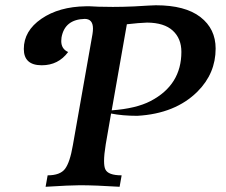

<svg xmlns="http://www.w3.org/2000/svg" viewBox="-20 -716 866 736"><path d="M408.2 -293Q501.5 -299.8 557.1 -328.6Q675.3 -390.1 675.3 -517.1Q675.3 -568.4 642.3 -598.6Q609.4 -628.9 543.9 -629.4Q512.7 -628.4 466.3 -623ZM438.5 0Q345.2 -5.9 286.1 -5.9Q249.5 -5.9 154.8 0L162.6 -43.9Q210.4 -43.9 229.2 -68.6Q248 -93.3 259.3 -159.2L334.5 -585Q336.4 -597.2 336.4 -606.4Q336.4 -643.1 305.2 -643.6Q228 -641.6 215.8 -572.3L214.8 -558.6Q214.8 -528.3 241.2 -516.6Q203.6 -465.8 140.1 -465.8Q71.3 -465.8 71.3 -528.3Q71.3 -597.7 138.7 -644Q206.1 -690.4 309.1 -691.9H324.7Q347.2 -689.9 412.6 -689.5Q450.2 -689.5 493.2 -691.4Q565.9 -695.8 577.6 -695.8Q689.9 -695.8 748.3 -650.6Q806.6 -605.5 806.6 -529.8Q806.6 -434.6 737.3 -365.2Q652.3 -280.3 506.3 -272Q449.7 -272 405.8 -280.8L385.3 -162.6Q378.9 -123.5 378.9 -99.1Q378.9 -77.1 383.8 -66.9Q394.5 -43.9 446.3 -43.9Z"/></svg>

Font: Kelvinch
Style: Bold Italic
Weight: 700
Italic angle: -10°
Designer: Paul James Miller
Foundry: High-Logic / Made with FontCreator
Version: Version 3.30 September 23, 2016